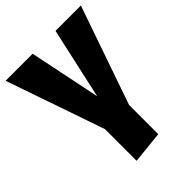

<svg xmlns="http://www.w3.org/2000/svg" viewBox="-227 -641 974 974"><g transform="rotate(-45 260.0 -154.5)"><path d="M530 -533H348L263 -149L184 -533H-10L173 -3V224L346 206V-3Z"/></g></svg>

Font: Fira Sans ExtraBold
Style: Regular
Weight: 800
Designer: bBox Type GmbH & Carrois Corporate GbR & Edenspiekermann AG
Foundry: bBox Type GmbH & Carrois Corporate GbR & Edenspiekermann AG
Version: Version 4.300;PS 004.300;hotconv 1.0.88;makeotf.lib2.5.64775